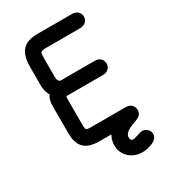

<svg xmlns="http://www.w3.org/2000/svg" viewBox="-205 -781 933 1053"><g transform="rotate(-30 261.5 -254.5)"><path d="M423 -590Q448 -590 461 -603.5Q474 -617 474 -635Q474 -653 461 -666.5Q448 -680 423 -680Q393 -680 374 -680Q355 -680 337.5 -680Q320 -680 294 -680Q279 -680 268 -680Q257 -680 243 -680Q229 -680 206 -680Q160 -680 132.5 -665Q105 -650 92.5 -619.5Q80 -589 80 -544Q80 -525 80 -502.5Q80 -480 80 -459Q80 -438 80 -426Q80 -400 88.5 -378Q97 -356 112 -339.5Q127 -323 146.5 -314Q166 -305 189 -305Q202 -305 230 -305Q258 -305 290.5 -305Q323 -305 353.5 -305Q384 -305 403 -305Q423 -305 435 -314Q447 -323 451 -336.5Q455 -350 451 -363.5Q447 -377 435 -386Q423 -395 403 -395Q384 -395 357.5 -395Q331 -395 301 -395Q271 -395 242.5 -395Q214 -395 190 -395Q152 -395 127.5 -383.5Q103 -372 91.5 -350Q80 -328 80 -297Q80 -273 80 -241Q80 -209 80 -177Q80 -145 80 -122Q80 -78 94.5 -51Q109 -24 136.5 -12Q164 0 204 0Q216 0 225.5 0Q235 0 249 0Q263 0 288 0Q311 0 350 0Q389 0 423 0Q448 0 460.5 -13.5Q473 -27 473 -45Q473 -63 460.5 -76.5Q448 -90 423 -90Q389 -90 367.5 -90Q346 -90 328.5 -90Q311 -90 288 -90Q263 -90 247 -90Q231 -90 204 -90Q182 -90 176 -94Q170 -98 170 -122Q170 -137 170 -165Q170 -193 170 -227.5Q170 -262 170 -297Q170 -305 175 -305Q180 -305 190 -305Q206 -305 233.5 -305Q261 -305 293 -305Q325 -305 354.5 -305Q384 -305 403 -305Q423 -305 435 -314Q447 -323 451 -336.5Q455 -350 451 -363.5Q447 -377 435 -386Q423 -395 403 -395Q384 -395 356 -395Q328 -395 297 -395Q266 -395 237.5 -395Q209 -395 189 -395Q184 -395 180.5 -398Q177 -401 174.5 -405.5Q172 -410 171 -415.5Q170 -421 170 -426Q170 -444 170 -461Q170 -478 170 -498Q170 -518 170 -544Q170 -572 174 -581Q178 -590 206 -590Q222 -590 233.5 -590Q245 -590 258.5 -590Q272 -590 294 -590Q320 -590 356.5 -590Q393 -590 423 -590ZM437 1Q461 -7 469 -24Q477 -41 471 -58Q465 -75 449 -84Q433 -93 409 -85Q352 -66 321 -42.5Q290 -19 277.5 7Q265 33 265 62Q265 93 280 117Q295 141 320.5 155.5Q346 170 379 170.5Q412 171 449 155Q472 144 478.5 127.5Q485 111 477.5 95Q470 79 453 71.5Q436 64 413 73Q390 81 377.5 83Q365 85 360 79.5Q355 74 355 62Q355 42 376.5 28Q398 14 437 1Z"/></g></svg>

Font: Tilt Neon
Style: Regular
Weight: 400
Designer: Andy Clymer
Foundry: Andy Clymer
Version: Version 1.000